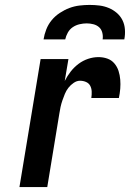

<svg xmlns="http://www.w3.org/2000/svg" viewBox="-20 -760 540 780"><path d="M59 0 145 -520H258L243 -431Q253 -451 267 -469Q281 -487 299 -500.5Q317 -514 338 -521Q359 -528 380 -528Q399 -528 416 -522Q433 -516 444.5 -502.5Q456 -489 461.5 -472Q467 -455 468.5 -436.5Q470 -418 468.5 -399.5Q467 -381 463 -362H351Q353 -375 352.5 -388Q352 -401 346.5 -411.5Q341 -422 329.5 -427Q318 -432 305 -432Q292 -432 279.5 -423.5Q267 -415 258 -403.5Q249 -392 243.5 -378.5Q238 -365 233.5 -352Q229 -339 226 -325.5Q223 -312 221 -298L172 0ZM157 -600Q160 -620 168 -640.5Q176 -661 190 -678Q204 -695 223 -707.5Q242 -720 262 -727.5Q282 -735 303 -737.5Q324 -740 344 -740Q365 -740 384.5 -737.5Q404 -735 422 -727.5Q440 -720 454.5 -707.5Q469 -695 477.5 -678Q486 -661 487.5 -640.5Q489 -620 485 -600H397Q399 -614 395.5 -627.5Q392 -641 382.5 -649.5Q373 -658 359.5 -661.5Q346 -665 332 -665Q318 -665 303 -661.5Q288 -658 275.5 -649.5Q263 -641 255.5 -627.5Q248 -614 245 -600Z"/></svg>

Font: Iosevka SS04
Style: Bold Italic
Weight: 700
Italic angle: -9°
Monospace: yes
Designer: Belleve Invis
Foundry: Belleve Invis
Version: Version 19.0.0; ttfautohint (v1.8.4)